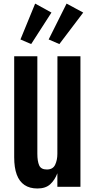

<svg xmlns="http://www.w3.org/2000/svg" viewBox="-20 -1048 533 1077"><path d="M189.9 9.3Q146.5 9.3 117.4 -10.3Q88.4 -29.8 74 -68.6Q59.6 -107.4 59.6 -166V-732.4H189.5V-186Q189.5 -144 199.7 -120.6Q210 -97.2 242.7 -97.2Q276.9 -97.2 289.3 -123.8Q301.8 -150.4 301.8 -185.1L302.2 -732.4H431.2V0H301.8V-76.2Q288.1 -39.1 262.2 -14.9Q236.3 9.3 189.9 9.3ZM313 -800.8 252.9 -826.7 353.5 -1027.8 446.8 -977.5ZM154.8 -800.8 94.7 -826.7 177.2 -1027.8 268.6 -977.5Z"/></svg>

Font: Antonio
Style: Bold
Weight: 700
Designer: Vernon Adams
Foundry: Vernon Adams
Version: Version 1.002